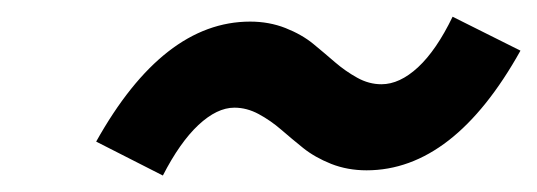

<svg xmlns="http://www.w3.org/2000/svg" viewBox="-20 -446 649 232"><path d="M176.8 -233.9 96.2 -274.9Q177.2 -419.9 282.2 -419.9Q305.2 -419.9 325 -412.1Q344.7 -404.3 358.4 -393.1Q372.1 -381.8 384.8 -370.8Q397.5 -359.9 411.6 -352.1Q425.8 -344.2 440.9 -344.2Q462.9 -344.2 485.1 -364.7Q507.3 -385.3 526.9 -425.8L608.9 -384.8Q528.3 -240.2 422.9 -240.2Q399.9 -240.2 380.1 -248Q360.4 -255.9 346.4 -267.1Q332.5 -278.3 319.8 -289.3Q307.1 -300.3 292.7 -308.1Q278.3 -315.9 263.2 -315.9Q242.2 -315.9 219.7 -294.9Q197.3 -273.9 176.8 -233.9Z"/></svg>

Font: Office Code Pro D Bold Italic
Style: Regular
Weight: 700
Italic angle: -9°
Designer: Nathan Rutzky & Paul D. Hunt
Foundry: Adobe Systems Incorporated
Version: Version 1.004;PS 001.004;hotconv 1.0.70;makeotf.lib2.5.58329